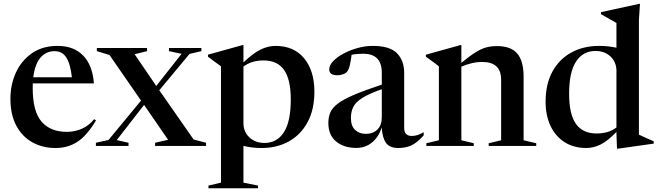

<svg xmlns="http://www.w3.org/2000/svg" viewBox="-20 -763 3446 1004"><path d="M281.5 -523Q365.5 -523 414.8 -472.5Q464 -422 471 -327H151.5Q151 -315.5 151 -303Q151 -180.5 197.2 -127Q243.5 -73.5 329.5 -73.5Q370.5 -73.5 407.5 -89.5Q444.5 -105.5 472.5 -140L482 -133Q433.5 -52.5 383.8 -20.8Q334 11 271 11Q202.5 11 149.2 -18.8Q96 -48.5 65.2 -106Q34.5 -163.5 34.5 -246.5Q34.5 -321 63.5 -384Q92.5 -447 147.5 -485Q202.5 -523 281.5 -523ZM266 -495.5Q220.5 -495.5 191.5 -461.5Q162.5 -427.5 154 -359H356Q347.5 -431.5 326 -463.5Q304.5 -495.5 266 -495.5Z M992.5 -33.5 1057.5 -16.5V0H791V-16.5L859 -32L733.5 -214.5L590.5 -30.5L652 -16.5V0H481.5V-16.5L547.5 -31L717.5 -237L552.5 -475.5L486.5 -495.5V-512H749V-495.5L684 -479.5L797 -313.5L929.5 -481.5L863.5 -495.5V-512H1033V-495.5L971 -481L813 -291Z M1329 207.5V221.5H1070V207.5L1135.5 192V-416.5Q1126 -423.5 1110.5 -434.5Q1095 -445.5 1067.5 -466.5V-477L1249 -527.5H1253V-436.5Q1306 -487 1344.8 -505Q1383.5 -523 1420.5 -523Q1517 -523 1570.5 -458Q1624 -393 1624 -283.5Q1624 -190 1588.5 -124.2Q1553 -58.5 1490.8 -23.8Q1428.5 11 1348 11Q1298.5 11 1253 0V192ZM1500.5 -242Q1500.5 -347.5 1465.5 -397.2Q1430.5 -447 1358 -447Q1328.5 -447 1302.5 -439.5Q1276.5 -432 1253 -415V-120Q1253 -73.5 1284.2 -44.5Q1315.5 -15.5 1363 -15.5Q1428.5 -15.5 1464.5 -71.5Q1500.5 -127.5 1500.5 -242Z M2195.5 -55Q2158 -13.5 2127.8 -1.2Q2097.5 11 2063.5 11Q2017 11 1998 -16.5Q1979 -44 1976 -97Q1961 -47.5 1926 -18.5Q1891 10.5 1843.5 10.5Q1778 10.5 1737.5 -23.2Q1697 -57 1697 -119.5Q1697 -150.5 1707.2 -174.8Q1717.5 -199 1746.2 -221Q1775 -243 1830.5 -266.8Q1886 -290.5 1976.5 -320.5V-383Q1976.5 -482 1879 -482Q1845 -482 1818.5 -476.5Q1815 -446.5 1809.5 -423Q1804 -399.5 1795.5 -389Q1788.5 -380 1774.2 -374.8Q1760 -369.5 1744.5 -369.5Q1701.5 -369.5 1701.5 -400Q1701.5 -421.5 1722.2 -443.2Q1743 -465 1776.8 -483Q1810.5 -501 1850.5 -512Q1890.5 -523 1929 -523Q2018.5 -523 2056 -484.5Q2093.5 -446 2093.5 -382.5V-94.5Q2093.5 -71.5 2104.2 -61.8Q2115 -52 2133 -52Q2164 -52 2195.5 -72ZM1815 -146.5Q1815 -104 1837.2 -83.5Q1859.5 -63 1892.5 -63Q1930 -63 1953.2 -85.2Q1976.5 -107.5 1976.5 -151.5V-296.5Q1908 -272.5 1873.5 -250.2Q1839 -228 1827 -203Q1815 -178 1815 -146.5Z M2535.5 -14 2600.5 -29.5V-346Q2600.5 -439 2501.5 -439Q2472 -439 2443.8 -431.8Q2415.5 -424.5 2392.5 -414.5V-29.5L2457.5 -14V0H2209.5V-14L2275 -29.5V-416Q2267 -422.5 2252 -434Q2237 -445.5 2207 -466.5V-477L2388.5 -527.5H2392.5V-434.5Q2437.5 -471.5 2468 -490.2Q2498.5 -509 2524 -515.5Q2549.5 -522 2579 -522Q2651.5 -522 2684.8 -483Q2718 -444 2718 -362.5V-29.5L2784 -14V0H2535.5Z M3398.5 -12 3211.5 14.5H3206.5L3203.5 -60.5V-73Q3156 -24 3119 -6.5Q3082 11 3046 11Q2981 11 2933 -19.2Q2885 -49.5 2859 -104Q2833 -158.5 2833 -231Q2833 -323.5 2868.8 -388.8Q2904.5 -454 2967.8 -488.5Q3031 -523 3113 -523Q3160 -523 3203.5 -513.5V-643Q3194.5 -648 3169 -662.5Q3143.5 -677 3122.5 -689V-699.5L3323 -743H3326.5L3321 -659V-59Q3327 -56 3341.5 -49.5Q3356 -43 3372 -35.8Q3388 -28.5 3398.5 -24ZM3203.5 -392Q3203.5 -438.5 3172.5 -467.5Q3141.5 -496.5 3094 -496.5Q3028.5 -496.5 2992.2 -441Q2956 -385.5 2956 -273Q2956 -165 2991.8 -115Q3027.5 -65 3100 -65Q3129 -65 3154.8 -72.2Q3180.5 -79.5 3203.5 -96.5Z"/></svg>

Font: Newsreader Display Medium
Style: Regular
Weight: 500
Designer: Hugues Gentile
Foundry: Production Type
Version: Version 1.001